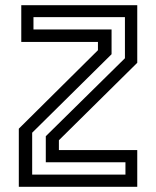

<svg xmlns="http://www.w3.org/2000/svg" viewBox="-20 -720 602 740"><path d="M104 -47H463.5V-94.5H156.5V-195L461.5 -495.5V-654H109V-606.5H410V-511L104 -208.5ZM52.5 0V-224L357.5 -526.5V-558.5H62V-700H509V-478L207 -179.5V-141.5H509V0Z"/></svg>

Font: Tourney Medium
Style: Regular
Weight: 500
Designer: Tyler Finck
Foundry: Etcetera Type Co
Version: Version 1.015